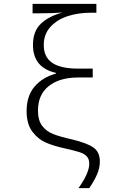

<svg xmlns="http://www.w3.org/2000/svg" viewBox="-20 -780 640 996"><path d="M443 69Q443 45 430 31Q417 17 391.5 9Q366 1 313 -11Q258 -23 217.5 -40.5Q177 -58 147.5 -97.5Q118 -137 118 -204Q118 -282 159 -330.5Q200 -379 270 -398V-402Q151 -429 151 -547Q151 -618 192 -657Q233 -696 304 -715Q248 -711 190 -711H149V-760H480V-714H450Q387 -714 332 -696.5Q277 -679 242 -641Q207 -603 207 -546Q207 -484 251 -454Q295 -424 386 -424H461V-378H385Q289 -378 233 -333.5Q177 -289 177 -207Q177 -156 198.5 -127.5Q220 -99 255 -85Q290 -71 353 -57Q432 -38 465 -14.5Q498 9 498 58Q498 91 483.5 124.5Q469 158 443 196H387Q443 118 443 69Z"/></svg>

Font: Noto Sans Mono UI Light
Style: Regular
Weight: 300
Monospace: yes
Designer: Monotype Design team
Foundry: Monotype Imaging Inc.
Version: Version 1.000